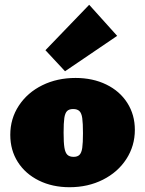

<svg xmlns="http://www.w3.org/2000/svg" viewBox="-20 -772 606 803"><path d="M23 -208Q23 -276 59 -330.5Q95 -385 157 -415.5Q219 -446 296 -446Q368 -446 424.5 -418.5Q481 -391 512.5 -341.5Q544 -292 544 -229Q544 -162 508.5 -107Q473 -52 410.5 -20.5Q348 11 271 11Q199 11 142.5 -17Q86 -45 54.5 -94.5Q23 -144 23 -208ZM327 -215Q327 -257 324 -278Q321 -299 312 -307.5Q303 -316 286 -316Q269 -316 260.5 -307.5Q252 -299 249 -278.5Q246 -258 246 -217Q246 -175 249.5 -154Q253 -133 262 -124.5Q271 -116 288 -116Q304 -116 312.5 -124.5Q321 -133 324 -153.5Q327 -174 327 -215ZM170 -562 353 -752 470 -622 252 -474Z"/></svg>

Font: Ysabeau Black
Style: Regular
Weight: 900
Designer: Christian Thalmann (Catharsis Fonts)
Version: Version 0.003